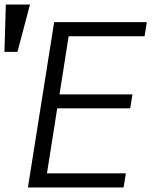

<svg xmlns="http://www.w3.org/2000/svg" viewBox="-76 -822 696 842"><path d="M161.5 -725H568L558 -663H225L185 -408H505L495 -347H175L130 -62H476L466 0H46.5ZM55.5 -802 0.5 -594.5H-56.5L-50.5 -802Z"/></svg>

Font: JuliaMono Light
Style: Italic
Weight: 300
Italic angle: -9°
Monospace: yes
Designer: cormullion
Foundry: corm
Version: Version 0.054; ttfautohint (v1.8.4)